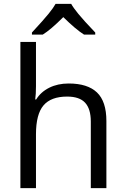

<svg xmlns="http://www.w3.org/2000/svg" viewBox="-20 -978 654 998"><path d="M452 0V-346Q452 -412 422.5 -444Q393 -476 329 -476Q245 -476 206 -430Q167 -384 167 -280V0H86V-760H167V-530Q167 -488 163 -461H168Q192 -500 236 -522Q280 -544 337 -544Q435 -544 484 -497.5Q533 -451 533 -349V0ZM146 -809Q208 -876 233 -907Q258 -938 269 -958H350Q361 -938 387.5 -905.5Q414 -873 475 -809V-798H417Q374 -825 309 -889Q243 -823 202 -798H146Z"/></svg>

Font: Stephens Clock
Style: Regular
Weight: 400
Designer: Peter Wiegel (catfonts.de) with slight modifications by DT1.org
Version: Version 0.9.1